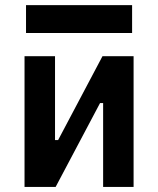

<svg xmlns="http://www.w3.org/2000/svg" viewBox="-20 -740 626 760"><path d="M77.1 0V-517.6H197.8V-185.5H210L385.7 -517.6H508.8V0H388.2V-332H376L200.2 0ZM83 -609.4V-719.7H502.9V-609.4Z"/></svg>

Font: CaskaydiaCove NF SemiBold
Style: Regular
Weight: 600
Designer: Aaron Bell
Foundry: Saja Typeworks
Version: Version 2111.001; VTT 6.35;Nerd Fonts 3.2.1